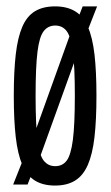

<svg xmlns="http://www.w3.org/2000/svg" viewBox="-20 -566 344 596"><path d="M150.8 10Q188 10 213 -5.4Q238 -20.8 252.6 -54.1Q267.2 -87.4 273.3 -140.3Q279.4 -193.2 279.4 -268.7Q279.4 -344.3 273.3 -397.2Q267.2 -450 252.6 -483Q238 -516 213 -531.1Q188 -546.2 150.8 -546.2Q113.6 -546.2 88.6 -531.1Q63.6 -516 49.3 -483Q35 -450 28.9 -397.2Q22.8 -344.3 22.8 -268.7Q22.8 -193.2 28.9 -140.3Q35 -87.4 49.3 -54.1Q63.6 -20.8 88.6 -5.4Q113.6 10 150.8 10ZM151.4 -50.2Q129.4 -50.2 115.8 -67.3Q102.2 -84.5 96.4 -131.8Q90.5 -179.1 90.5 -268.7Q90.5 -358.7 96.4 -405.5Q102.2 -452.3 115.8 -469.5Q129.4 -486.7 151.4 -486.7Q173.8 -486.7 186.9 -469.5Q200 -452.3 206.2 -405.5Q212.3 -358.7 212.3 -268.7Q212.3 -179.1 206.2 -131.8Q200 -84.5 186.9 -67.3Q173.8 -50.2 151.4 -50.2ZM20.8 6.9H65.6L89.9 -56L95.6 -54.7L238.1 -449.7L243.2 -448.5L281.4 -546.2H236.6L215.4 -491.4L209.7 -492.6L70.6 -105.8L66.1 -107Z"/></svg>

Font: Georama ExtraCondensed Thin
Style: Regular
Weight: 100
Width: 2
Designer: Jean-Baptiste Levee
Foundry: Production Type
Version: Version 1.001